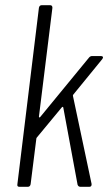

<svg xmlns="http://www.w3.org/2000/svg" viewBox="-20 -720 422 740"><path d="M47 -10 130 -690Q132 -700 141 -700H173Q182 -700 182 -690L130 -270Q130 -268 132 -267.5Q134 -267 135 -269L323 -498Q328 -504 335 -504H369Q375 -504 376.5 -500.5Q378 -497 374 -492L263 -356Q261 -354 261 -351L333 -11V-9Q333 0 324 0H290Q282 0 279 -8L224 -305Q223 -311 218 -306L122 -190Q120 -188 120 -185L98 -10Q96 0 87 0H55Q45 0 47 -10Z"/></svg>

Font: Barlow Condensed Light
Style: Italic
Weight: 300
Width: 3
Italic angle: -7°
Designer: Jeremy Tribby
Foundry: Tribby Type
Version: Version 1.408